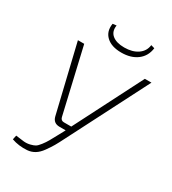

<svg xmlns="http://www.w3.org/2000/svg" viewBox="-210 -989 995 1108"><g transform="rotate(30 287.5 -435.0)"><path d="M466 -877 490 -870Q483 -815 442 -784Q401 -753 337 -753Q271 -753 236.5 -785.5Q202 -818 211 -872L236 -875Q229 -833 256.5 -810Q284 -787 337 -787Q391 -787 426 -811Q461 -835 466 -877ZM575 -690 305 -162Q285 -122 272.5 -100.5Q260 -79 240 -51Q220 -23 197.5 -9.5Q175 4 149 6Q94 10 46 -7L52 -35Q86 -30 106.5 -28Q127 -26 147.5 -31Q168 -36 179 -42.5Q190 -49 205.5 -69Q221 -89 232 -108.5Q243 -128 264 -167L284 -204H243Q202 -204 192 -243L85 -690H127L227 -259Q232 -239 252 -239H301L531 -690Z"/></g></svg>

Font: Exo 2.0 Extra Light
Style: Italic
Weight: 250
Italic angle: -8°
Designer: Natanael Gama
Version: Version 1.001;PS 001.001;hotconv 1.0.70;makeotf.lib2.5.58329